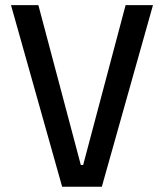

<svg xmlns="http://www.w3.org/2000/svg" viewBox="-20 -713 626 733"><path d="M217.3 0H368.7L564 -693.4H459.5L297.4 -83H288.6L126.5 -693.4H22Z"/></svg>

Font: Cascadia Code PL
Style: Regular
Weight: 400
Monospace: yes
Designer: Aaron Bell
Foundry: Saja Typeworks
Version: Version 2404.023